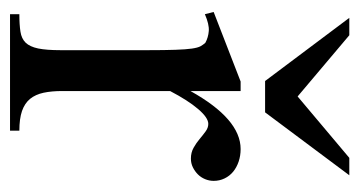

<svg xmlns="http://www.w3.org/2000/svg" viewBox="-187 -530 717 383"><g transform="rotate(90 171.5 -338.5)"><path d="M340.8 -406.2Q340.8 -397.5 337.4 -389.2Q334 -380.9 327.9 -374.8Q321.8 -368.7 313.7 -364.7Q305.7 -360.8 296.4 -360.8Q284.2 -360.8 274.7 -366.2Q265.1 -371.6 257.3 -378.2Q249.5 -384.8 242.2 -390.1Q234.9 -395.5 227.1 -395.5Q214.8 -395.5 197.5 -375.2Q180.2 -355 161.6 -319.3V-104Q161.6 -83 165 -66.9Q168.5 -50.8 177.2 -40Q186 -29.3 201.4 -23.9Q216.8 -18.6 240.7 -18.6V0H8.3V-18.6Q29.3 -18.6 43.2 -20.8Q57.1 -22.9 65.2 -31.2Q73.2 -39.6 76.7 -56.2Q80.1 -72.8 80.1 -101.1V-274.4Q80.1 -309.6 79.3 -330.3Q78.6 -351.1 76.9 -362.8Q75.2 -374.5 72.3 -379.9Q69.3 -385.3 65.4 -389.6Q54.7 -395.5 41.7 -396.5Q28.8 -397.5 8.3 -388.7L3.9 -406.2L142.6 -460H161.6V-359.9Q217.3 -460 277.3 -460Q290.5 -460 302.2 -456.1Q314 -452.1 322.5 -445.1Q331.1 -438 335.9 -428Q340.8 -418 340.8 -406.2ZM204.1 -508.8H141.6L15.6 -676.8H50.3L172.4 -573.7L294.9 -676.8H329.6Z"/></g></svg>

Font: Doulos SIL APac
Style: Regular
Weight: 400
Designer: Walt Agee, Victor Gaultney, Peter Martin, Debbi Hosken, Becca Hirsbrunner
Foundry: SIL International
Version: Version 5.000